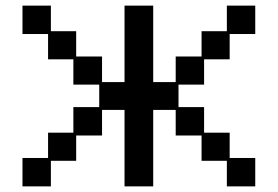

<svg xmlns="http://www.w3.org/2000/svg" viewBox="-20 -651 989 683"><path d="M60 12V-89H151V-179H241V-270H333V-350H241V-440H151V-530H60V-631H161V-540H251V-450H343V-359H423V-631H525V-359H605V-450H697V-540H787V-631H888V-530H797V-440H706V-350H615V-270H706V-179H797V-89H888V12H787V-79H697V-169H605V-260H525V12H423V-260H343V-169H251V-79H161V12Z"/></svg>

Font: Pixelify Sans
Style: Regular
Weight: 400
Designer: Stefie Justprince
Foundry: Typecalism Foundryline
Version: Version 1.000;February 13, 2025;FontCreator 15.0.0.3015 64-b